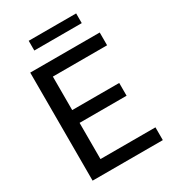

<svg xmlns="http://www.w3.org/2000/svg" viewBox="-214 -1023 1025 1139"><g transform="rotate(-30 298.0 -454.0)"><path d="M183.5 -87.5H560V0H79V-740H555V-652.5H183.5V-423H505.5V-335.5H183.5ZM165.5 -841.5V-908H490.5V-841.5Z"/></g></svg>

Font: Encode Sans Medium
Style: Regular
Weight: 500
Designer: Multiple Designers
Foundry: Impallari Type
Version: Version 2.000